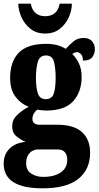

<svg xmlns="http://www.w3.org/2000/svg" viewBox="-32 -788 535 1042"><path d="M199 234Q-12 234 -12 100Q-12 50 20 18.5Q52 -13 107 -18Q81 -29 57.5 -48Q34 -67 34 -103Q34 -137 59 -162Q84 -187 124 -209Q82 -224 52.5 -262.5Q23 -301 23 -365Q23 -454 70 -502Q117 -550 218 -550Q252 -550 276.5 -543.5Q301 -537 325 -523Q346 -546 367.5 -564Q389 -582 423 -582Q452 -582 467.5 -564Q483 -546 483 -522Q483 -497 469 -478Q455 -459 418 -459Q418 -484 407 -494.5Q396 -505 388 -505Q378 -505 371.5 -501.5Q365 -498 360 -495Q381 -475 396 -444.5Q411 -414 411 -370Q411 -289 365 -238.5Q319 -188 218 -188Q209 -188 193.5 -189.5Q178 -191 170 -193Q162 -188 153 -174Q144 -160 144 -143Q144 -126 155 -118.5Q166 -111 180 -111H280Q369 -111 413 -71Q457 -31 457 41Q457 131 393.5 182.5Q330 234 199 234ZM216 -250Q251 -250 260.5 -282Q270 -314 270 -365Q270 -418 261 -452.5Q252 -487 217 -487Q183 -487 173 -451.5Q163 -416 163 -364Q163 -315 173 -282.5Q183 -250 216 -250ZM202 172Q263 172 298 147.5Q333 123 333 80Q333 54 320.5 38.5Q308 23 279 23H172Q160 23 145.5 30Q131 37 120.5 53.5Q110 70 110 99Q110 136 137.5 154Q165 172 202 172ZM213 -606Q166 -606 134 -631Q102 -656 85 -693.5Q68 -731 67 -768H135Q142 -732 162.5 -716Q183 -700 213 -700Q244 -700 264.5 -716Q285 -732 292 -768H358Q358 -731 341 -693.5Q324 -656 292 -631Q260 -606 213 -606Z"/></svg>

Font: Noto Serif Bengali ExtraCondensed Black
Style: Regular
Weight: 900
Width: 2
Designer: Juan Bruce, Universal Thirst, Indian Type Foundry and the Monotype Design Team.
Foundry: Monotype Imaging Inc.
Version: Version 2.003; ttfautohint (v1.8.4.7-5d5b)